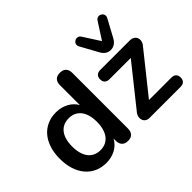

<svg xmlns="http://www.w3.org/2000/svg" viewBox="-146 -1062 1365 1365"><g transform="rotate(-45 536.5 -379.0)"><path d="M253 10C324 10 383 -23 411 -77V-56C411 -15 433 8 473 8C513 8 534 -15 534 -56V-615C534 -656 512 -678 472 -678C432 -678 410 -656 410 -615V-415C382 -466 323 -499 253 -499C124 -499 39 -402 39 -245C39 -88 125 10 253 10ZM288 -84C212 -84 163 -139 163 -245C163 -351 212 -405 288 -405C362 -405 412 -351 412 -245C412 -139 362 -84 288 -84ZM695 0H1008C1039 0 1056 -17 1056 -47C1056 -76 1039 -93 1008 -93H783L1022 -392C1059 -432 1044 -489 985 -489H689C658 -489 641 -472 641 -442C641 -413 658 -396 689 -396H903L666 -99C628 -58 643 0 695 0ZM843 -536C874 -536 898 -553 914 -583L985 -714C1008 -756 948 -789 924 -751L843 -625L762 -751C738 -789 678 -756 701 -714L773 -583C789 -553 812 -536 843 -536Z"/></g></svg>

Font: SN Pro SemiBold
Style: Regular
Weight: 600
Designer: Tobias Whetton
Foundry: Supernotes
Version: Version 1.003;Glyphs 3.3 (3324)